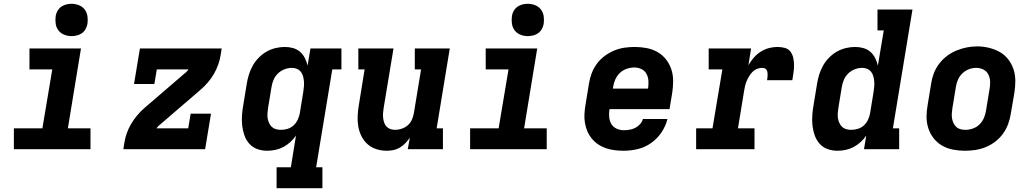

<svg xmlns="http://www.w3.org/2000/svg" viewBox="-20 -785 5440 1010"><path d="M53 0V-110H203L255 -420H135V-530H406L337 -110H456V0ZM356 -595Q336 -595 317.5 -602.5Q299 -610 287.5 -625Q276 -640 273 -660Q270 -680 273 -701Q275 -715 282.5 -728Q290 -741 302 -749.5Q314 -758 328 -761.5Q342 -765 356 -765Q377 -765 395.5 -757.5Q414 -750 425.5 -735Q437 -720 440 -700Q443 -680 440 -659Q437 -645 430 -632Q423 -619 411 -610.5Q399 -602 384.5 -598.5Q370 -595 356 -595Z M629 0 634 -33Q638 -59 647 -84.5Q656 -110 670 -133.5Q684 -157 702 -178.5Q720 -200 741 -218L948 -396Q955 -401 961 -407Q967 -413 972 -420H805L792 -343H685L716 -530H1146L1141 -497Q1137 -471 1128 -445.5Q1119 -420 1105.5 -396.5Q1092 -373 1073.5 -351.5Q1055 -330 1034 -312L827 -134Q820 -129 814 -123Q808 -117 803 -110H970L983 -187H1090L1059 0Z M1435 205V95H1510L1537 -72Q1525 -54 1507.5 -38Q1490 -22 1470 -11.5Q1450 -1 1428.5 3.5Q1407 8 1385 8Q1358 8 1333 -1Q1308 -10 1291 -29.5Q1274 -49 1265.5 -73.5Q1257 -98 1254 -124.5Q1251 -151 1253 -179Q1255 -207 1260 -234L1278 -344Q1282 -369 1289.5 -393Q1297 -417 1309.5 -439.5Q1322 -462 1340.5 -481Q1359 -500 1381.5 -513Q1404 -526 1429 -532Q1454 -538 1478 -538Q1501 -538 1522 -532Q1543 -526 1558.5 -512.5Q1574 -499 1583.5 -480Q1593 -461 1598 -440Q1598 -440 1598 -440Q1598 -440 1598 -440L1613 -530H1776V-420H1728L1643 95H1676V205ZM1458 -102Q1476 -102 1493.5 -107.5Q1511 -113 1524.5 -125.5Q1538 -138 1546 -155Q1554 -172 1557 -189L1575 -299Q1577 -313 1578.5 -327.5Q1580 -342 1579 -355.5Q1578 -369 1574.5 -382.5Q1571 -396 1563 -406.5Q1555 -417 1542.5 -422.5Q1530 -428 1516 -428Q1496 -428 1476.5 -420.5Q1457 -413 1442 -398.5Q1427 -384 1419 -365Q1411 -346 1408 -326L1390 -216Q1388 -203 1387 -189Q1386 -175 1388 -162.5Q1390 -150 1395.5 -138Q1401 -126 1410 -117.5Q1419 -109 1431.5 -105.5Q1444 -102 1458 -102Z M2014 8Q1986 8 1959.5 -0.5Q1933 -9 1913 -27Q1893 -45 1881 -69.5Q1869 -94 1864.5 -121Q1860 -148 1861.5 -177Q1863 -206 1868 -234L1898 -420H1865V-530H2050L1998 -216Q1996 -203 1995 -190Q1994 -177 1995.5 -164.5Q1997 -152 2001 -140Q2005 -128 2013.5 -119Q2022 -110 2034 -106Q2046 -102 2059 -102Q2076 -102 2093.5 -108Q2111 -114 2125 -126Q2139 -138 2146.5 -155Q2154 -172 2157 -189L2195 -420H2162V-530H2346L2277 -110H2310V0H2125L2136 -61Q2125 -45 2112 -31.5Q2099 -18 2083 -8.5Q2067 1 2049.5 4.5Q2032 8 2014 8Z M2453 0V-110H2603L2655 -420H2535V-530H2806L2737 -110H2856V0ZM2756 -595Q2736 -595 2717.5 -602.5Q2699 -610 2687.5 -625Q2676 -640 2673 -660Q2670 -680 2673 -701Q2675 -715 2682.5 -728Q2690 -741 2702 -749.5Q2714 -758 2728 -761.5Q2742 -765 2756 -765Q2777 -765 2795.5 -757.5Q2814 -750 2825.5 -735Q2837 -720 2840 -700Q2843 -680 2840 -659Q2837 -645 2830 -632Q2823 -619 2811 -610.5Q2799 -602 2784.5 -598.5Q2770 -595 2756 -595Z M3261 8Q3237 8 3213 5Q3189 2 3167 -5.5Q3145 -13 3126.5 -25.5Q3108 -38 3093.5 -55.5Q3079 -73 3070 -94Q3061 -115 3057 -138.5Q3053 -162 3054.5 -186Q3056 -210 3060 -234L3078 -344Q3082 -371 3092 -398Q3102 -425 3119 -448.5Q3136 -472 3160 -490Q3184 -508 3210.5 -519Q3237 -530 3264.5 -534Q3292 -538 3319 -538Q3351 -538 3382 -532Q3413 -526 3439 -511Q3465 -496 3483.5 -472.5Q3502 -449 3511.5 -420Q3521 -391 3521 -359.5Q3521 -328 3516 -296L3502 -211H3186Q3183 -191 3184.5 -170.5Q3186 -150 3195.5 -133.5Q3205 -117 3223 -108.5Q3241 -100 3261 -100Q3276 -100 3291.5 -102.5Q3307 -105 3321 -112Q3335 -119 3346.5 -131.5Q3358 -144 3362 -159H3491Q3482 -122 3460 -89Q3438 -56 3405.5 -33Q3373 -10 3335.5 -1Q3298 8 3261 8ZM3204 -319H3389Q3392 -339 3391 -359Q3390 -379 3381 -396Q3372 -413 3354.5 -421.5Q3337 -430 3317 -430Q3297 -430 3276.5 -423Q3256 -416 3240.5 -401Q3225 -386 3216.5 -366.5Q3208 -347 3205 -326Z M3642 0V-110H3728L3780 -420H3708V-530H3931L3917 -442Q3929 -463 3945 -481.5Q3961 -500 3981.5 -513Q4002 -526 4024.5 -532Q4047 -538 4070 -538Q4090 -538 4108.5 -533Q4127 -528 4138 -513.5Q4149 -499 4153 -480Q4157 -461 4157 -441.5Q4157 -422 4154 -402.5Q4151 -383 4148 -363H4015Q4016 -370 4017 -377Q4018 -384 4018 -391.5Q4018 -399 4017 -405.5Q4016 -412 4012.5 -417.5Q4009 -423 4002.5 -425.5Q3996 -428 3989 -428Q3975 -428 3961.5 -422.5Q3948 -417 3938 -406.5Q3928 -396 3920.5 -383.5Q3913 -371 3907.5 -358Q3902 -345 3899 -331.5Q3896 -318 3894 -305L3862 -110H3949V0Z M4385 8Q4358 8 4333 -1Q4308 -10 4291 -29.5Q4274 -49 4265.5 -73.5Q4257 -98 4254 -124.5Q4251 -151 4253 -179Q4255 -207 4260 -234L4278 -344Q4282 -369 4289.5 -393Q4297 -417 4309.5 -439.5Q4322 -462 4340.5 -481Q4359 -500 4381.5 -513Q4404 -526 4429 -532Q4454 -538 4478 -538Q4501 -538 4522 -532Q4543 -526 4558.5 -512.5Q4574 -499 4583.5 -480Q4593 -461 4598 -440Q4598 -440 4598 -440Q4598 -440 4598 -440L4629 -625H4596V-735H4780L4677 -110H4710V0H4525L4537 -72Q4525 -54 4507.5 -38Q4490 -22 4470 -11.5Q4450 -1 4428.5 3.5Q4407 8 4385 8ZM4458 -102Q4476 -102 4493.5 -107.5Q4511 -113 4524.5 -125.5Q4538 -138 4546 -155Q4554 -172 4557 -189L4575 -299Q4577 -313 4578.5 -327.5Q4580 -342 4579 -355.5Q4578 -369 4574.5 -382.5Q4571 -396 4563 -406.5Q4555 -417 4542.5 -422.5Q4530 -428 4516 -428Q4496 -428 4476.5 -420.5Q4457 -413 4442 -398.5Q4427 -384 4419 -365Q4411 -346 4408 -326L4390 -216Q4388 -203 4387 -189Q4386 -175 4388 -162.5Q4390 -150 4395.5 -138Q4401 -126 4410 -117.5Q4419 -109 4431.5 -105.5Q4444 -102 4458 -102Z M5056 8Q5024 8 4993 2Q4962 -4 4936 -19Q4910 -34 4891.5 -57.5Q4873 -81 4863.5 -110Q4854 -139 4854 -170.5Q4854 -202 4860 -234L4878 -344Q4882 -372 4892 -398.5Q4902 -425 4919.5 -448.5Q4937 -472 4960.5 -490Q4984 -508 5011 -519Q5038 -530 5065 -535.5Q5092 -541 5120 -541Q5152 -541 5182.5 -533.5Q5213 -526 5239 -511.5Q5265 -497 5283.5 -473Q5302 -449 5311.5 -420.5Q5321 -392 5321 -360Q5321 -328 5316 -296L5297 -186Q5293 -159 5283 -132Q5273 -105 5256 -81.5Q5239 -58 5215.5 -40Q5192 -22 5165 -11Q5138 0 5110.5 4Q5083 8 5056 8ZM5058 -102Q5078 -102 5098 -109Q5118 -116 5133 -131Q5148 -146 5156 -165Q5164 -184 5167 -204L5185 -314Q5189 -334 5188.5 -354.5Q5188 -375 5179.5 -392.5Q5171 -410 5153.5 -419Q5136 -428 5115 -428Q5095 -428 5076 -420.5Q5057 -413 5042 -398.5Q5027 -384 5019 -365Q5011 -346 5008 -326L4990 -216Q4988 -203 4987 -189Q4986 -175 4988 -162.5Q4990 -150 4995.5 -138Q5001 -126 5010 -117.5Q5019 -109 5032 -105.5Q5045 -102 5058 -102Z"/></svg>

Font: Iosevka Curly Slab XBdExObl
Style: Regular
Weight: 800
Width: 7
Italic angle: -9°
Monospace: yes
Designer: Belleve Invis
Foundry: Belleve Invis
Version: Version 11.1.0; ttfautohint (v1.8.3)